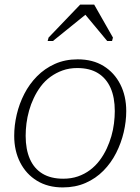

<svg xmlns="http://www.w3.org/2000/svg" viewBox="-20 -806 613 838"><path d="M446 -158Q458 -184 466 -211.5Q474 -239 477.5 -267.5Q481 -296 481 -321Q481 -381 462.5 -422.5Q444 -464 408 -486.5Q372 -509 317 -509Q282 -509 253 -498.5Q224 -488 200 -470.5Q176 -453 158 -429Q140 -405 127 -377Q115 -352 107 -323.5Q99 -295 95.5 -267.5Q92 -240 92 -213Q92 -154 110.5 -112Q129 -70 165.5 -48Q202 -26 256 -26Q291 -26 320 -36Q349 -46 373 -64Q397 -82 415 -106Q433 -130 446 -158ZM42 -213Q42 -259 53 -306Q64 -353 86 -396Q108 -439 141.5 -473Q175 -507 219.5 -527Q264 -547 319 -547Q385 -547 432 -518Q479 -489 505 -438Q531 -387 531 -321Q531 -276 520 -229Q509 -182 487 -138.5Q465 -95 431.5 -61Q398 -27 353.5 -7.5Q309 12 254 12Q189 12 141.5 -17Q94 -46 68 -97Q42 -148 42 -213ZM391 -786H330L192 -642L188 -627H211L373 -758H339L448 -627H469L473 -642Z"/></svg>

Font: Roboto Serif 20pt Thin
Style: Italic
Weight: 250
Italic angle: -10°
Version: Version 1.007